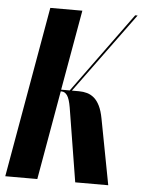

<svg xmlns="http://www.w3.org/2000/svg" viewBox="-67 -740 582 782"><g transform="rotate(5 224.0 -349.5)"><path d="M270 0 221 -302Q215 -337 205.5 -350.5Q196 -364 183 -364H179L115 0H-16L107 -699H238L180 -371H215L454 -699H464L224 -371H253Q271 -371 286.5 -366.5Q302 -362 315 -351Q328 -340 338 -320Q348 -300 354 -268L405 0Z"/></g></svg>

Font: Moniqa Black Ita Display
Style: Italic
Weight: 900
Italic angle: -10°
Designer: Rajesh Rajput
Foundry: Rajesh Rajput
Version: Version 1.000